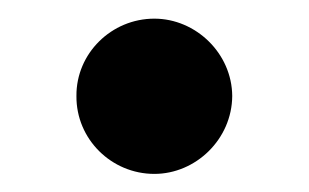

<svg xmlns="http://www.w3.org/2000/svg" viewBox="-20 -573 338 210"><path d="M148.8 -382.8C194.2 -382.8 233.7 -420.8 234 -468C233.7 -514.6 194.2 -552.6 148.8 -552.6C101.9 -552.6 63.2 -514.6 63.6 -468C63.2 -420.8 101.9 -382.8 148.8 -382.8Z"/></svg>

Font: Karasuma Gothic
Style: Bold
Weight: 700
Designer: Rasmus Andersson / Ryoko Nishizuka
Foundry: Genbu
Version: Version 1.00